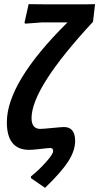

<svg xmlns="http://www.w3.org/2000/svg" viewBox="-20 -721 478 925"><path d="M132 -152Q132 -100 174 -100Q186 -100 232 -104.5Q278 -109 288 -109Q342 -109 342 -42Q342 5 308.5 57Q275 109 197 184L129 137V129Q169 97 202.5 59Q236 21 236 7Q236 -8 222 -8Q213 -8 175.5 -3.5Q138 1 121 1Q13 1 13 -132Q13 -324 305 -613H181L101 -607L98 -612L118 -701L213 -700H386L438 -701L428 -616Q132 -297 132 -152Z"/></svg>

Font: Alegreya Sans SC
Style: Bold Italic
Weight: 700
Italic angle: -7°
Designer: Juan Pablo del Peral
Foundry: Huerta Tipografica
Version: Version 2.007